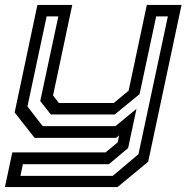

<svg xmlns="http://www.w3.org/2000/svg" viewBox="-32 -560 792 780"><path d="M108.5 0 27.5 -103 120 -540H261.5L183.5 -172L207.5 -141.5H430L490.5 -191.5L564.5 -540H705.5L570 97L445.5 200H-12L18 59H397L446 18.5L452 -10L440 0ZM51 154.5H426L530.5 66.5L650 -493.5H602.5L535 -177.5L434 -95H174.5L131.5 -149.5L205 -493.5H157.5L79.5 -127.5L141.5 -47.5H437L522.5 -118L488.5 41.5L410.5 107H61Z"/></svg>

Font: Tourney Expanded Medium
Style: Italic
Weight: 500
Width: 7
Italic angle: -12°
Designer: Tyler Finck
Foundry: Etcetera Type Co
Version: Version 1.010; ttfautohint (v1.8.3)